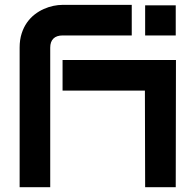

<svg xmlns="http://www.w3.org/2000/svg" viewBox="-20 -777 811 797"><path d="M526.9 -629.9H240.7Q214.8 -629.9 201.7 -616.9Q188.5 -604 188.5 -579.1V0H61.5V-579.1Q61.5 -611.8 69.8 -637.7Q78.1 -663.6 92 -683.3Q106 -703.1 124 -717Q142.1 -731 161.9 -739.7Q181.6 -748.5 201.7 -752.7Q221.7 -756.8 239.7 -756.8H526.9ZM709.5 0H582.5L581.5 -400.9H239.7V-527.8H710.4ZM709.5 -629.9H582.5V-754.9H709.5Z"/></svg>

Font: Audiowide
Style: Regular
Weight: 400
Version: Version 1.003